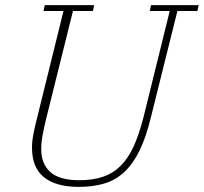

<svg xmlns="http://www.w3.org/2000/svg" viewBox="-20 -718 796 750"><path d="M288 12Q199 12 152 -25.5Q105 -63 105 -141Q105 -167 111 -197Q117 -227 126 -262L228 -675H150L155 -698H348L343 -675H265L161 -257Q152 -220 146.5 -190.5Q141 -161 141 -135Q141 -78 176.5 -46Q212 -14 290 -14Q343 -14 382.5 -27.5Q422 -41 451.5 -70.5Q481 -100 502 -146Q523 -192 540 -258L643 -675H565L570 -698H756L751 -675H673L569 -258Q550 -180 524.5 -128.5Q499 -77 465 -45.5Q431 -14 387 -1Q343 12 288 12Z"/></svg>

Font: IBM Plex Serif ExtraLight
Style: Italic
Weight: 200
Italic angle: -14°
Designer: Mike Abbink, Paul van der Laan, Pieter van Rosmalen
Foundry: Bold Monday
Version: Version 2.5